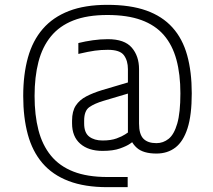

<svg xmlns="http://www.w3.org/2000/svg" viewBox="-20 -668 881 794"><path d="M76 -271Q76 -360 95.5 -430Q115 -500 157 -548.5Q199 -597 265 -622.5Q331 -648 424 -648Q519 -648 585 -624.5Q651 -601 693 -554.5Q735 -508 754 -439.5Q773 -371 773 -282Q773 -192 755.5 -137.5Q738 -83 705.5 -58Q673 -33 627 -33Q572 -33 545.5 -57Q519 -81 514 -116L531 -83Q531 -83 517.5 -73.5Q504 -64 476 -54Q448 -44 404 -44Q346 -44 312 -73.5Q278 -103 278 -158V-169Q278 -208 293.5 -231.5Q309 -255 337 -269.5Q365 -284 401 -295L509 -327V-382Q509 -417 492.5 -439.5Q476 -462 426 -462Q398 -462 372.5 -458.5Q347 -455 304 -445V-490Q332 -497 363.5 -501.5Q395 -506 426 -506Q495 -506 525 -471Q555 -436 555 -382V-157Q555 -113 573 -94.5Q591 -76 627 -76Q655 -76 677.5 -94Q700 -112 713 -157Q726 -202 726 -282Q726 -361 709.5 -421.5Q693 -482 657.5 -523Q622 -564 564.5 -585Q507 -606 424 -606Q341 -606 283.5 -583.5Q226 -561 190.5 -517.5Q155 -474 139 -412Q123 -350 123 -271Q123 -192 139 -130Q155 -68 190.5 -24.5Q226 19 283.5 41.5Q341 64 424 64H508V106H424Q330 106 263.5 80.5Q197 55 155.5 6.5Q114 -42 95 -112Q76 -182 76 -271ZM509 -120V-281L408 -251Q371 -240 349.5 -225Q328 -210 328 -169V-157Q328 -119 349 -103Q370 -87 404 -87Q439 -87 462 -95.5Q485 -104 497 -112Q509 -120 509 -120Z"/></svg>

Font: Khand Variable Light
Style: Regular
Weight: 300
Designer: Satya Rajpurohit
Foundry: Indian Type Foundry
Version: Version 3.000